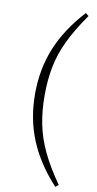

<svg xmlns="http://www.w3.org/2000/svg" viewBox="-111 -864 571 1129"><g transform="rotate(10 175.0 -299.0)"><path d="M151 -299Q151 -206 167 -127Q183 -48 220.5 31.5Q258 111 324 205L306 220Q197 101 145.5 -25Q94 -151 94 -299Q94 -447 145.5 -573Q197 -699 306 -818L324 -803Q258 -709 220 -629.5Q182 -550 166.5 -471Q151 -392 151 -299Z"/></g></svg>

Font: Noto Serif JP ExtraLight ExtraLight
Style: Regular
Weight: 250
Version: Version 2.003-H1;hotconv 1.1.1;makeotfexe 2.6.0